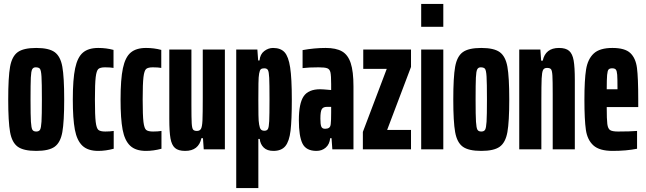

<svg xmlns="http://www.w3.org/2000/svg" viewBox="-20 -763 3302 981"><path d="M22 -255Q22 -369 31.5 -422Q41 -475 70.5 -496.5Q100 -518 165 -518Q230 -518 259.5 -496.5Q289 -475 298.5 -422Q308 -369 308 -255Q308 -141 298.5 -88Q289 -35 259.5 -13.5Q230 8 165 8Q100 8 70.5 -13.5Q41 -35 31.5 -88Q22 -141 22 -255ZM194 -255Q194 -340 192 -372Q190 -404 184 -411.5Q178 -419 162 -419Q150 -419 144.5 -409Q139 -399 137.5 -366.5Q136 -334 136 -255Q136 -173 138 -141Q140 -109 145.5 -100Q151 -91 165 -91Q179 -91 184.5 -100Q190 -109 192 -141Q194 -173 194 -255Z M352 -255Q352 -358 364 -414.5Q376 -471 404 -494.5Q432 -518 482 -518Q523 -518 560 -508V-416Q544 -419 517 -419Q492 -419 482.5 -410.5Q473 -402 469 -369Q465 -336 465 -255Q465 -173 469 -140Q473 -107 483 -99Q493 -91 518 -91Q542 -91 561 -94V-3Q520 8 482 8Q429 8 401 -18.5Q373 -45 362.5 -100.5Q352 -156 352 -255Z M596 -255Q596 -358 608 -414.5Q620 -471 648 -494.5Q676 -518 726 -518Q767 -518 804 -508V-416Q788 -419 761 -419Q736 -419 726.5 -410.5Q717 -402 713 -369Q709 -336 709 -255Q709 -173 713 -140Q717 -107 727 -99Q737 -91 762 -91Q786 -91 805 -94V-3Q764 8 726 8Q673 8 645 -18.5Q617 -45 606.5 -100.5Q596 -156 596 -255Z M845 -156V-510H958V-227Q958 -159 959.5 -133.5Q961 -108 966.5 -101Q972 -94 986 -94Q1001 -94 1007 -105Q1013 -116 1014.5 -148Q1016 -180 1016 -264V-510H1129V0H1021L1017 -57H1009Q995 8 926 8Q891 8 874 -7Q857 -22 851 -56Q845 -90 845 -156Z M1187 -510H1295L1299 -454H1306Q1309 -486 1330 -502Q1351 -518 1375 -518Q1414 -518 1434 -496Q1454 -474 1462.5 -418.5Q1471 -363 1471 -254Q1471 -149 1464.5 -95Q1458 -41 1438 -16.5Q1418 8 1377 8Q1345 8 1327.5 -9Q1310 -26 1307 -53H1300V198H1187ZM1357 -255Q1357 -335 1355.5 -365.5Q1354 -396 1349 -405Q1344 -414 1330 -414Q1318 -414 1312.5 -409Q1307 -404 1304 -387Q1301 -372 1300.5 -336Q1300 -300 1300 -252Q1300 -209 1300.5 -175.5Q1301 -142 1304 -127Q1307 -108 1313 -101.5Q1319 -95 1331 -95Q1344 -95 1349 -104Q1354 -113 1355.5 -144Q1357 -175 1357 -255Z M1507 -149Q1507 -235 1531.5 -271Q1556 -307 1616 -307Q1628 -307 1672 -303V-333Q1672 -376 1668.5 -392.5Q1665 -409 1652.5 -414Q1640 -419 1608 -419Q1556 -419 1526 -415V-507Q1586 -518 1644 -518Q1697 -518 1727.5 -500.5Q1758 -483 1772 -440.5Q1786 -398 1786 -322V0H1678L1674 -57H1667Q1664 -26 1644.5 -9Q1625 8 1597 8Q1544 8 1525.5 -29.5Q1507 -67 1507 -149ZM1670 -131Q1672 -146 1672 -188V-217H1650Q1631 -217 1624 -205Q1617 -193 1617 -157Q1617 -128 1621.5 -116.5Q1626 -105 1641 -105Q1654 -105 1661.5 -110.5Q1669 -116 1670 -131Z M1834 0V-89L1956 -411H1836V-510H2080V-421L1958 -99H2080V0Z M2132 -626V-743H2245V-626ZM2132 0V-510H2245V0Z M2296 -255Q2296 -369 2305.5 -422Q2315 -475 2344.5 -496.5Q2374 -518 2439 -518Q2504 -518 2533.5 -496.5Q2563 -475 2572.5 -422Q2582 -369 2582 -255Q2582 -141 2572.5 -88Q2563 -35 2533.5 -13.5Q2504 8 2439 8Q2374 8 2344.5 -13.5Q2315 -35 2305.5 -88Q2296 -141 2296 -255ZM2468 -255Q2468 -340 2466 -372Q2464 -404 2458 -411.5Q2452 -419 2436 -419Q2424 -419 2418.5 -409Q2413 -399 2411.5 -366.5Q2410 -334 2410 -255Q2410 -173 2412 -141Q2414 -109 2419.5 -100Q2425 -91 2439 -91Q2453 -91 2458.5 -100Q2464 -109 2466 -141Q2468 -173 2468 -255Z M2633 -510H2741L2745 -453H2753Q2767 -518 2836 -518Q2871 -518 2888 -503Q2905 -488 2911 -454Q2917 -420 2917 -354V0H2804V-283Q2804 -351 2802.5 -376.5Q2801 -402 2795.5 -409Q2790 -416 2775 -416Q2760 -416 2754.5 -405Q2749 -394 2747.5 -362Q2746 -330 2746 -246V0H2633Z M3241 -216H3080Q3080 -153 3083 -129.5Q3086 -106 3097 -98.5Q3108 -91 3138 -91Q3198 -91 3235 -94V-3Q3180 8 3110 8Q3043 8 3012 -20Q2981 -48 2973.5 -99.5Q2966 -151 2966 -254Q2966 -355 2974.5 -408Q2983 -461 3013.5 -489.5Q3044 -518 3109 -518Q3173 -518 3200.5 -492Q3228 -466 3234.5 -416Q3241 -366 3241 -254ZM3080 -307H3135V-310Q3135 -361 3133.5 -381Q3132 -401 3126.5 -407.5Q3121 -414 3108 -414Q3095 -414 3089.5 -408Q3084 -402 3082 -380Q3080 -358 3080 -307Z"/></svg>

Font: Saira Ultra Condensed ExtraBold
Style: Regular
Weight: 800
Width: 1
Designer: Hector Gatti with collaboration of the Omnibus-Type team
Foundry: Omnibus-Type
Version: Version 1.001; ttfautohint (v1.8)